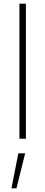

<svg xmlns="http://www.w3.org/2000/svg" viewBox="-20 -750 245 1038"><path d="M42 0ZM85 -730H120V0H85ZM79 79H116L69 268H42Z"/></svg>

Font: Cairo ExtraLight
Style: Regular
Weight: 250
Designer: Mohamed Gaber, the designers of Titillium
Foundry: Kief Type Foundry
Version: Version 2.009; ttfautohint (v1.5.33-1714) -l 8 -r 50 -G 200 